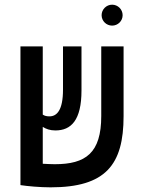

<svg xmlns="http://www.w3.org/2000/svg" viewBox="-20 -782 626 811"><path d="M193.8 9.3C426.3 9.3 502 -85.9 502 -291.5V-585.9H407.7V-292C407.7 -135.3 341.8 -88.4 211.4 -88.4C196.8 -88.4 178.7 -89.4 160.6 -90.3V-246.1C174.3 -237.3 190.9 -231 213.9 -231C280.3 -231 324.2 -273.9 324.2 -399.9V-585.9H246.1V-403.3C246.1 -316.4 220.2 -290.5 189 -290.5C177.2 -290.5 168.5 -292.5 160.6 -297.9V-585.9H66.4V-0.5H66.9V0C95.7 4.4 148.4 9.3 193.8 9.3ZM453.6 -673.8C478 -673.8 498 -693.4 498 -717.8C498 -742.2 478 -762.2 453.6 -762.2C429.2 -762.2 409.2 -742.2 409.2 -717.8C409.2 -693.4 429.2 -673.8 453.6 -673.8Z"/></svg>

Font: Cascadia Code PL
Style: Regular
Weight: 400
Monospace: yes
Designer: Aaron Bell
Foundry: Saja Typeworks
Version: Version 2404.023